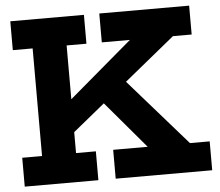

<svg xmlns="http://www.w3.org/2000/svg" viewBox="-53 -818 1004 878"><g transform="rotate(-5 449.0 -379.5)"><path d="M25.5 -626.5V-759H363.5V-626.5H272.5V-132.5H363.5V0H25.5V-132.5H116.5V-626.5ZM500 -470 795.5 -132.5H886V0H443V-132.5H601.5L387.5 -385ZM197 -315.5 563 -626.5H434V-759H846.5V-626.5H760.5L251 -211Z"/></g></svg>

Font: Hepta Slab ExtraLight
Style: Bold
Weight: 700
Version: Version 1.102